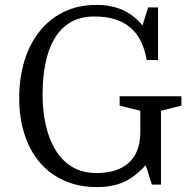

<svg xmlns="http://www.w3.org/2000/svg" viewBox="-20 -750 785 780"><path d="M372 -47Q316 -47 275 -71Q234 -95 207 -138Q180 -181 166.5 -239.5Q153 -298 153 -366Q153 -434 164.5 -492Q176 -550 201 -592.5Q226 -635 266 -659Q306 -683 364 -683Q409 -683 444.5 -672.5Q480 -662 507 -640Q534 -618 551 -585Q568 -552 576 -506H622V-720H582L559 -647Q540 -669 520 -684.5Q500 -700 477 -710Q454 -720 428 -725Q402 -730 372 -730Q298 -730 240 -702Q182 -674 141.5 -623.5Q101 -573 79.5 -503.5Q58 -434 58 -352Q58 -270 80 -203Q102 -136 142.5 -89Q183 -42 241.5 -16Q300 10 373 10Q437 10 482.5 -10.5Q528 -31 572 -79L597 0H634V-300L717 -321V-359H466V-321L550 -300V-215Q550 -131 503.5 -89Q457 -47 372 -47Z"/></svg>

Font: GradeGX
Style: Regular
Weight: 100
Width: 1
Designer: Adam Twardoch
Foundry: Adam Twardoch
Version: Version 2.002; DEVELOPMENT